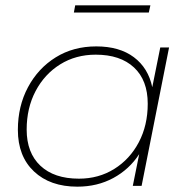

<svg xmlns="http://www.w3.org/2000/svg" viewBox="-20 -697 713 720"><path d="M270 3Q168 3 107.5 -54Q47 -111 47 -210Q47 -299 85 -370Q123 -441 189 -482Q255 -523 341 -523Q428 -523 482 -482.5Q536 -442 551 -370L581 -519H614L511 0H478L502 -119Q465 -62 405 -29.5Q345 3 270 3ZM276 -27Q350 -27 408.5 -63.5Q467 -100 500.5 -163.5Q534 -227 534 -308Q534 -396 482.5 -444Q431 -492 339 -492Q264 -492 205.5 -455.5Q147 -419 113.5 -355.5Q80 -292 80 -211Q80 -124 131.5 -75.5Q183 -27 276 -27ZM257 -650 262 -677H544L538 -650Z"/></svg>

Font: Montserrat ExtraLight
Style: Italic
Weight: 200
Italic angle: -11.3°
Designer: Julieta Ulanovsky
Foundry: Julieta Ulanovsky
Version: Version 9.000; ttfautohint (v1.8.4.7-5d5b)